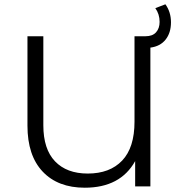

<svg xmlns="http://www.w3.org/2000/svg" viewBox="-20 -869 835 895"><path d="M777 -765Q777 -716 752 -684.5Q727 -653 681 -647V0H610V-118Q541 6 375 6Q250 6 179 -69Q108 -144 108 -283V-700H182V-285Q182 -174 236.5 -117Q291 -60 389 -60Q492 -60 549.5 -120.5Q607 -181 607 -302V-700H658Q691 -700 707.5 -718.5Q724 -737 724 -767Q724 -803 704 -831L751 -849Q777 -813 777 -765Z"/></svg>

Font: Montserrat Alternates
Style: Regular
Weight: 400
Designer: Julieta Ulanovsky
Foundry: Julieta Ulanovsky
Version: Version 7.200;PS 007.200;hotconv 1.0.88;makeotf.lib2.5.64775